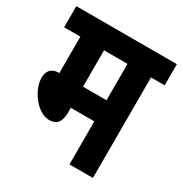

<svg xmlns="http://www.w3.org/2000/svg" viewBox="-148 -736 811 850"><g transform="rotate(30 257.0 -311.0)"><path d="M444 -514H514V-622H0V-514H83V-328C39 -328 25 -302 25 -270C25 -211 84 -125 148 -125C185 -125 204 -147 204 -197V-220H324V0H444ZM324 -514V-328H204V-514Z"/></g></svg>

Font: Noto Sans ExtraCondensed
Style: Bold Italic
Weight: 700
Width: 2
Italic angle: -12°
Designer: Monotype Design Team
Foundry: Monotype Imaging Inc.
Version: Version 2.013